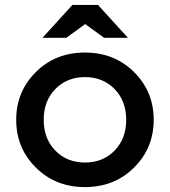

<svg xmlns="http://www.w3.org/2000/svg" viewBox="-20 -754 692 782"><path d="M205.5 -140.5Q253 -92 326 -92Q399 -92 446.5 -140.5Q494 -189 494 -266Q494 -343 446.5 -391.5Q399 -440 326 -440Q253 -440 205.5 -391.5Q158 -343 158 -266Q158 -189 205.5 -140.5ZM526 -71.5Q446 8 326 8Q206 8 126 -71.5Q46 -151 46 -266Q46 -381 126 -460.5Q206 -540 326 -540Q446 -540 526 -460.5Q606 -381 606 -266Q606 -151 526 -71.5ZM275 -734H379L501 -600H404L327 -656L250 -600H153Z"/></svg>

Font: Montreal
Style: Regular
Weight: 400
Designer: Julieta Ulanovsky, usr_local_share
Foundry: Julieta Ulanovsky, usr_local_share
Version: Version 2.001